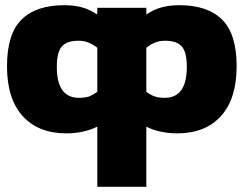

<svg xmlns="http://www.w3.org/2000/svg" viewBox="-20 -504 949 740"><path d="M544 216H355V-16Q332 -4 301 3Q270 10 236 10Q128 10 67.5 -56.5Q7 -123 7 -249Q7 -373 63 -428.5Q119 -484 228 -484Q273 -484 308 -472Q332 -463 355 -448V-474H544V-448Q566 -463 591 -472Q626 -484 671 -484Q780 -484 836 -428.5Q892 -373 892 -249Q892 -123 831.5 -56.5Q771 10 663 10Q629 10 597.5 3Q566 -4 544 -16ZM700 -246Q700 -303 680.5 -325Q661 -347 617 -347Q595 -347 577.5 -340Q560 -333 544 -320V-150Q560 -138 576 -132.5Q592 -127 615 -127Q700 -127 700 -246ZM199 -246Q199 -127 284 -127Q307 -127 323 -132Q338 -138 355 -150V-320Q338 -333 321 -340Q304 -347 282 -347Q238 -347 218.5 -325Q199 -303 199 -246Z"/></svg>

Font: Kanit Bold
Style: Regular
Weight: 700
Designer: Katatrad Team
Foundry: CadsonDemak
Version: Version 1.000